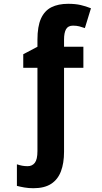

<svg xmlns="http://www.w3.org/2000/svg" viewBox="-20 -744 535 1004"><path d="M336.4 -724.1Q373.5 -724.1 401.4 -717.8Q429.2 -711.4 455.6 -700.7L423.8 -597.2Q409.2 -602.5 394.5 -606.2Q379.9 -609.9 361.8 -609.9Q335.9 -609.9 325.4 -591.3Q314.9 -572.8 314.9 -537.1V-499.5H416V-389.6H314.9V49.3Q314.9 108.9 298.8 151.6Q282.7 194.3 247.6 217.3Q212.4 240.2 154.8 240.2Q129.4 240.2 107.2 236.3Q85 232.4 68.4 228V115.2Q83 120.1 96.4 122.6Q109.9 125 124.5 125Q148.4 125 162.1 107.4Q175.8 89.8 175.8 45.9V-389.6H101.6V-460.4L175.8 -499.5V-536.1Q175.8 -606 194.3 -647Q212.9 -688 248.8 -706.1Q284.7 -724.1 336.4 -724.1Z"/></svg>

Font: Open Sans SemiCondensed
Style: Bold
Weight: 700
Width: 4
Designer: Monotype Design Team
Foundry: Monotype Imaging Inc.
Version: Version 3.003